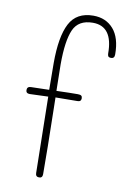

<svg xmlns="http://www.w3.org/2000/svg" viewBox="-84 -791 555 842"><g transform="rotate(10 193.0 -370.0)"><path d="M386 -589Q386 -571 371 -571Q361 -571 358 -575.5Q355 -580 355 -588Q355 -709 266 -709Q202 -709 180 -659.5Q158 -610 158 -505L160 -387Q220 -389 255 -389Q266 -389 270.5 -385.5Q275 -382 275 -374Q275 -359 259 -359L161 -358L162 -308Q166 -120 166 -17Q166 0 151 0Q135 0 135 -17L129 -356L47 -353Q30 -353 30 -368Q30 -384 48 -384Q70 -384 128 -386L127 -505Q127 -623 157.5 -681.5Q188 -740 263 -740Q319 -740 352.5 -701.5Q386 -663 386 -589Z"/></g></svg>

Font: Mali ExtraLight
Style: Regular
Weight: 275
Version: Version 1.000; ttfautohint (v1.6)